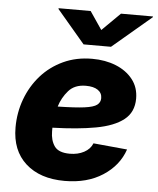

<svg xmlns="http://www.w3.org/2000/svg" viewBox="-55 -817 718 875"><g transform="rotate(5 304.5 -379.0)"><path d="M272.9 11.7Q160.2 11.7 94.7 -47.4Q29.3 -106.4 29.3 -211.9Q29.3 -279.8 52 -341.3Q74.7 -402.8 116.9 -450.7Q159.2 -498.5 218.5 -526.1Q277.8 -553.7 350.6 -553.7Q410.6 -553.7 459.2 -534.2Q507.8 -514.6 536.6 -478Q565.4 -441.4 565.4 -390.1Q565.4 -328.1 521.5 -293.5Q477.5 -258.8 395.3 -243.7Q313 -228.5 196.8 -225.1Q196.8 -216.3 196.8 -208Q196.8 -167.5 215.6 -140.6Q234.4 -113.8 286.1 -113.8Q322.8 -113.8 350.8 -128.7Q378.9 -143.6 389.6 -170.4L544.4 -155.8Q519 -81.1 447.5 -34.7Q376 11.7 272.9 11.7ZM212.4 -323.2Q293 -324.7 334.7 -330.3Q376.5 -335.9 391.6 -347.7Q406.7 -359.4 406.7 -378.4Q406.7 -402.3 387.2 -415.5Q367.7 -428.7 332.5 -428.7Q281.2 -428.7 253.2 -396.7Q225.1 -364.7 212.4 -323.2ZM324.2 -770 379.9 -688 462.9 -770H609.4L608.9 -766.6L430.7 -615.7H305.2L177.2 -766.6L177.7 -770Z"/></g></svg>

Font: Inter Extra Bold
Style: Italic
Weight: 800
Italic angle: -9.39999°
Designer: Rasmus Andersson
Foundry: rsms
Version: Version 4.000;git-3c8e0fc